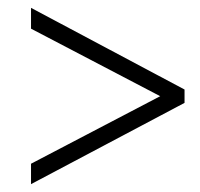

<svg xmlns="http://www.w3.org/2000/svg" viewBox="-20 -603 509 489"><path d="M59 -186 388 -358 59 -530V-583L450 -375V-341L59 -134Z"/></svg>

Font: Noto Sans Display SemiCondensed Light
Style: Italic
Weight: 300
Width: 4
Italic angle: -12°
Designer: Monotype Design Team
Foundry: Monotype Imaging Inc.
Version: Version 1.900